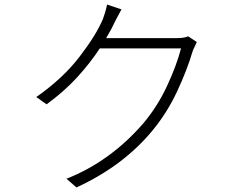

<svg xmlns="http://www.w3.org/2000/svg" viewBox="-20 -807 1040 841"><path d="M804 -648 842 -623Q840 -619 838 -614Q834 -605 829.5 -596Q825 -587 823 -580Q799 -499 756 -407Q713 -315 651 -239Q522 -81 315 14L271 -24Q462 -99 608 -267Q670 -341 711.5 -430Q753 -519 773 -595H417Q376 -532 318.5 -469Q261 -406 184 -350L139 -382Q255 -463 328 -558Q401 -653 431 -724Q435 -735 440.5 -753Q446 -771 449 -787L512 -766Q498 -741 488 -721Q487 -718 485 -715Q469 -680 445 -640H752Q789 -640 804 -648Z"/></svg>

Font: LXGW 975 Gothic SC 200W
Style: Regular
Weight: 200
Version: Version 2.01;February 25, 2021